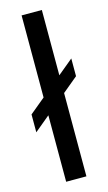

<svg xmlns="http://www.w3.org/2000/svg" viewBox="-114 -764 453 806"><g transform="rotate(-15 112.5 -361.5)"><path d="M68.7 0V-723H156.7V0ZM1.4 -233V-310.6L223.4 -494.4V-417.4Z"/></g></svg>

Font: Archivo Variable SemiBold
Style: Regular
Weight: 600
Designer: Hector Gatti
Foundry: Omnibus-Type
Version: Version 2.001